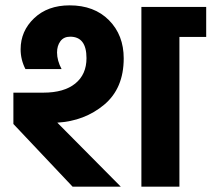

<svg xmlns="http://www.w3.org/2000/svg" viewBox="-20 -697 790 717"><path d="M210 -439H75Q57 -474 57 -513Q57 -581 107.5 -629Q158 -677 240 -677Q332 -677 387 -621.5Q442 -566 442 -479Q442 -367 369 -306Q296 -245 194 -239L431 0H251L30 -234V-351H142Q219 -351 261 -385Q303 -419 303 -480Q303 -560 242 -560Q218 -560 205.5 -543Q193 -526 193 -501Q193 -471 210 -439ZM508 -671H750V-559H650V0H508Z"/></svg>

Font: Hind Bold
Style: Regular
Weight: 700
Designer: Manushi Parikh, Satya Rajpurohit
Foundry: Indian Type Foundry
Version: Version 1.201;PS 1.0;hotconv 1.0.78;makeotf.lib2.5.61930; tt